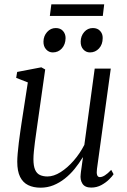

<svg xmlns="http://www.w3.org/2000/svg" viewBox="-20 -860 590 890"><path d="M168 10Q135 10 110.8 -1.8Q86.5 -13.5 73.2 -40Q60 -66.5 60 -110.5Q60 -126 62 -149.2Q64 -172.5 67.2 -198.8Q70.5 -225 74 -249.5Q77.5 -274 80 -290.5L109 -478L55 -499L59.5 -526.5L171.5 -548L189.5 -538L153.5 -284.5Q151 -265.5 147.8 -244Q144.5 -222.5 141.8 -200.5Q139 -178.5 137 -158.2Q135 -138 135 -122Q135 -90.5 142.8 -73Q150.5 -55.5 165.2 -48.8Q180 -42 200 -42Q229 -42 260.8 -62Q292.5 -82 321.5 -115.2Q350.5 -148.5 371 -188.5L419 -542H493.5L429.5 -77Q427 -58.5 430.2 -48.8Q433.5 -39 443 -39Q453 -39 466 -47Q479 -55 495.5 -72.5L506.5 -52.5Q501 -43.5 486.2 -28.8Q471.5 -14 450 -2.2Q428.5 9.5 402.5 9.5Q373.5 9.5 362 -8.8Q350.5 -27 354 -52.5Q354 -55 355.2 -63.8Q356.5 -72.5 358.2 -84.8Q360 -97 361.5 -109Q363 -121 364.5 -130L363.5 -130.5Q346.5 -102.5 325.8 -77Q305 -51.5 280.2 -32Q255.5 -12.5 227.5 -1.2Q199.5 10 168 10ZM224.5 -617Q206.5 -617 193.8 -631Q181 -645 181.5 -667.5Q182 -693.5 198.5 -711.8Q215 -730 238.5 -730Q260 -730 272 -716.5Q284 -703 284 -683.5Q283.5 -654 266.8 -635.5Q250 -617 224.5 -617ZM397 -617Q378.5 -617 366 -631Q353.5 -645 354 -667.5Q354.5 -693.5 370.5 -711.8Q386.5 -730 410.5 -730Q432 -730 444.2 -716.5Q456.5 -703 456 -683.5Q456 -654 439 -635.5Q422 -617 397 -617ZM218 -840H463L456.5 -786H211Z"/></svg>

Font: Merriweather 60pt Light
Style: Italic
Weight: 300
Italic angle: -7.8°
Version: Version 2.101